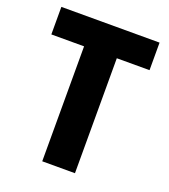

<svg xmlns="http://www.w3.org/2000/svg" viewBox="-132 -809 795 904"><g transform="rotate(20 266.0 -357.0)"><path d="M348 0H184V-576H20V-714H512V-576H348Z"/></g></svg>

Font: Noto Sans Khmer SemiCondensed ExtraBold
Style: Regular
Weight: 800
Width: 4
Designer: Danh Hong and the Monotype Design Team
Foundry: Monotype Imaging Inc.
Version: Version 2.004